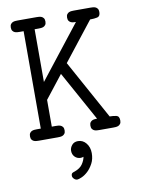

<svg xmlns="http://www.w3.org/2000/svg" viewBox="-92 -673 709 961"><g transform="rotate(-10 262.5 -193.0)"><path d="M485 -29Q485 -18 480.5 -12Q476 -6 470 -3.5Q464 -1 457 -0.5Q450 0 445 0H373Q368 0 361 -0.5Q354 -1 348 -3.5Q342 -6 337.5 -12Q333 -18 333 -29Q333 -40 337.5 -46Q342 -52 348 -54.5Q354 -57 360.5 -57.5Q367 -58 372 -58L233 -310L142 -194V-58H162Q167 -58 174 -57.5Q181 -57 187 -54.5Q193 -52 197.5 -46Q202 -40 202 -29Q202 -18 197.5 -12Q193 -6 187 -3.5Q181 -1 174 -0.5Q167 0 162 0H66Q61 0 54 -0.5Q47 -1 41 -3.5Q35 -6 30.5 -12Q26 -18 26 -29Q26 -40 30.5 -46Q35 -52 41 -54.5Q47 -57 54 -57.5Q61 -58 66 -58H86V-553H66Q61 -553 54 -553.5Q47 -554 41 -556.5Q35 -559 30.5 -565Q26 -571 26 -582Q26 -593 30.5 -599Q35 -605 41 -607.5Q47 -610 54 -610.5Q61 -611 66 -611H162Q167 -611 174 -610.5Q181 -610 187 -607.5Q193 -605 197.5 -599Q202 -593 202 -582Q202 -571 197.5 -565Q193 -559 187 -556.5Q181 -554 174 -553.5Q167 -553 162 -553H142V-285L352 -553Q347 -553 340 -553.5Q333 -554 327 -556.5Q321 -559 316.5 -565Q312 -571 312 -582Q312 -593 316.5 -599Q321 -605 327 -607.5Q333 -610 340 -610.5Q347 -611 352 -611H436Q441 -611 448 -610.5Q455 -610 461 -607.5Q467 -605 471.5 -599Q476 -593 476 -582Q476 -560 461 -556.5Q446 -553 424 -553L271 -358L436 -58Q455 -58 470 -54.5Q485 -51 485 -29ZM316 107Q316 137 304 159.5Q292 182 276.5 196.5Q261 211 245 218Q229 225 222 225Q213 225 205.5 217.5Q198 210 198 202Q198 191 204.5 187.5Q211 184 216 183Q244 173 256.5 154.5Q269 136 272 118Q264 121 258 121Q240 121 228 109Q216 97 216 78Q216 63 227 49.5Q238 36 258 36Q283 36 299.5 56.5Q316 77 316 107Z"/></g></svg>

Font: CMU Typewriter Custom
Style: Regular
Weight: 500
Monospace: yes
Version: Version 0.7.0